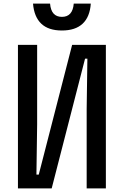

<svg xmlns="http://www.w3.org/2000/svg" viewBox="-20 -1050 690 1070"><path d="M570 0H463V-443L467 -723H454L268 0H80V-800H187V-357L183 -77H196L382 -800H570ZM259 -1030Q262 -993 278.5 -974.5Q295 -956 325 -956Q355 -956 371.5 -974.5Q388 -993 391 -1030H486Q481 -956 440.5 -918Q400 -880 325 -880Q250 -880 210 -918Q170 -956 164 -1030Z"/></svg>

Font: Martian Mono SemiCondensed
Style: Regular
Weight: 400
Width: 4
Designer: Roman Shamin
Foundry: Evil Martians
Version: Version 1.000